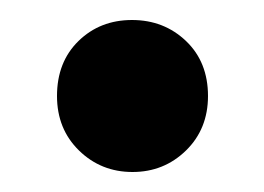

<svg xmlns="http://www.w3.org/2000/svg" viewBox="-20 -166 264 192"><path d="M37 -70Q37 -104 58.5 -125Q80 -146 112 -146Q144 -146 166 -125Q188 -104 188 -70Q188 -37 166 -15.5Q144 6 112.5 6Q81 6 59 -15.5Q37 -37 37 -70Z"/></svg>

Font: Montserrat Ace
Style: Bold
Weight: 600
Designer: Julieta Ulanovsky
Foundry: Julieta Ulanovsky
Version: Version 1